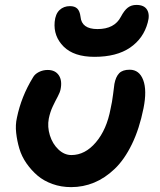

<svg xmlns="http://www.w3.org/2000/svg" viewBox="-20 -770 649 780"><path d="M363.8 -539.1Q280.3 -539.1 238.5 -580.8Q196.8 -622.6 202.1 -681.2Q205.1 -713.4 221.9 -729.2Q238.8 -745.1 264.2 -745.1Q283.7 -745.1 293.9 -735.1Q304.2 -725.1 307.1 -702.1Q311.5 -651.9 376 -651.9Q445.3 -651.9 471.2 -702.1Q484.9 -728 499.3 -739Q513.7 -750 534.2 -750Q565.9 -750 577.6 -730.2Q589.4 -710.4 580.1 -678.2Q563 -613.8 508.3 -576.4Q453.6 -539.1 363.8 -539.1ZM269 -9.8Q228.5 -9.8 193.1 -22.5Q157.7 -35.2 132.6 -56.6Q107.4 -78.1 87.6 -106.4Q67.9 -134.8 58.6 -166.3Q49.3 -197.8 45.7 -230.2Q42 -262.7 48.8 -292Q66.4 -377.9 113.8 -455.1Q121.1 -468.8 137.7 -477.3Q154.3 -485.8 173.8 -485.8Q204.1 -485.8 218.8 -464.4Q233.4 -442.9 226.1 -407.2Q223.6 -394.5 214.4 -377.4Q205.1 -360.4 194.3 -337.6Q183.6 -314.9 178.2 -288.1Q171.9 -254.9 182.6 -220.2Q193.4 -185.5 217.3 -162.8Q241.2 -140.1 270 -140.1Q325.7 -140.1 369.6 -191.9Q413.6 -243.7 429.2 -328.1Q435.5 -355 439.5 -387.7Q443.4 -420.4 444.8 -429.2Q450.2 -458 464.1 -472.4Q478 -486.8 506.8 -486.8Q545.9 -486.8 561.8 -444.8Q577.6 -402.8 563 -330.1Q546.4 -247.1 515.9 -184.3Q485.4 -121.6 446 -84Q406.7 -46.4 362.3 -28.1Q317.9 -9.8 269 -9.8Z"/></svg>

Font: Shantell Sans Irregular
Style: Italic
Weight: 600
Italic angle: -11.31°
Designer: Stephen Nixon, Anya Danilova, Shantell Martin
Foundry: Arrow Type
Version: Version 1.006;[9816181b4]